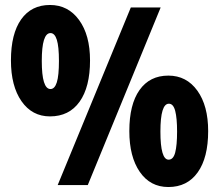

<svg xmlns="http://www.w3.org/2000/svg" viewBox="-20 -744 882 772"><path d="M342 -501Q342 -394 300 -335Q258 -276 181 -276Q109 -276 66.5 -337Q24 -398 24 -501Q24 -608 65 -666Q106 -724 181 -724Q254 -724 298 -663.5Q342 -603 342 -501ZM333 0H212L506 -714H626ZM148 -499Q148 -386 183 -386Q200 -386 208.5 -413Q217 -440 217 -499Q217 -557 208.5 -584Q200 -611 183 -611Q148 -611 148 -499ZM817 -217Q817 -110 775 -51Q733 8 657 8Q584 8 542 -53Q500 -114 500 -217Q500 -324 541 -382Q582 -440 657 -440Q730 -440 773.5 -379.5Q817 -319 817 -217ZM625 -215Q625 -102 658 -102Q677 -102 684.5 -131Q692 -160 692 -215Q692 -269 684.5 -298Q677 -327 659 -327Q625 -327 625 -215Z"/></svg>

Font: Noto Sans UI CondBlack
Style: Regular
Weight: 900
Width: 3
Designer: Monotype Design Team
Foundry: Monotype Imaging Inc.
Version: Version 1.001